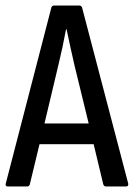

<svg xmlns="http://www.w3.org/2000/svg" viewBox="-21 -675 484 695"><path d="M7 0Q-3 0 0 -11L165 -648Q167 -655 176 -655H265Q273 -655 276 -648L443 -11Q445 0 435 0H363Q356 0 353 -7L318 -153H122L87 -8Q85 0 77 0ZM190 -438 140 -228H300L249 -437Q234 -502 220 -569H218Q212 -536 205 -503.5Q198 -471 190 -438Z"/></svg>

Font: Sofia Sans Condensed Medium
Style: Regular
Weight: 500
Designer: Botio Nikoltchev, Ani Petrova
Foundry: lettersoup
Version: Version 4.101; ttfautohint (v1.8.4.7-5d5b)